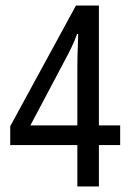

<svg xmlns="http://www.w3.org/2000/svg" viewBox="-20 -768 469 695"><path d="M415 -243H338V-93H260V-243H17V-311L255 -748H338V-314H415ZM260 -314V-527Q260 -543 260.5 -565Q261 -587 262 -609Q263 -631 263 -645H259Q251 -622 239.5 -598Q228 -574 217 -554L90 -314Z"/></svg>

Font: Noto Sans Telugu UI ExtraCondensed
Style: Regular
Weight: 400
Width: 2
Designer: Jelle Bosma - Monotype Design Team
Foundry: Monotype Imaging Inc.
Version: Version 2.005